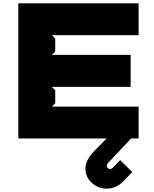

<svg xmlns="http://www.w3.org/2000/svg" viewBox="-20 -830 921 1151"><path d="M811 -190.9V0H766.1L626 148.9Q620.1 153.8 620.1 164.1Q620.1 171.4 625.7 177.2Q631.3 183.1 638.2 183.1Q648.4 183.1 654.8 176.8L700.2 129.9L772.9 201.2Q729 247.6 716.8 258.8Q679.2 298.3 624 300.8Q573.2 303.2 533.4 268.8Q493.7 234.4 492.2 184.1Q489.7 135.3 539.1 82L619.1 0H89.8V-810.1H811V-619.1H291L311 -599.1V-521L291 -501H763.2V-309.1H291L311 -289.1V-210.9L291 -190.9Z"/></svg>

Font: Sinkin Sans 900 X Black
Style: Regular
Weight: 950
Designer: Keith Bates
Foundry: K-Type
Version: Sinkin Sans (version 1.0)  by Keith Bates   •   © 2014   www